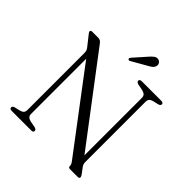

<svg xmlns="http://www.w3.org/2000/svg" viewBox="-228 -1030 1190 1190"><g transform="rotate(45 367.0 -434.5)"><path d="M251.5 -13.5Q251.5 0 234 0H62.5Q44.5 0 44.5 -13.5Q44.5 -24 60.5 -29L95.5 -37Q112.5 -41.5 120 -49.5Q127.5 -57.5 127.5 -74V-571.5Q127.5 -585.5 123.8 -594.5Q120 -603.5 110 -615.5L64.5 -673Q55 -684 55 -690Q55 -700 68.5 -700H123Q139.5 -700 152.5 -683L576 -124V-626Q576 -642.5 568.2 -650.5Q560.5 -658.5 543 -663L501 -671Q484.5 -676.5 484.5 -686.5Q484.5 -700 502.5 -700H674Q692 -700 692 -686.5Q692 -676 676 -671L640.5 -663Q624 -658.5 616.5 -650.5Q609 -642.5 609 -626V-98Q609 -80.5 619 -66.5L646 -30.5Q655.5 -17 655.5 -11Q655.5 0 640.5 0H573.5Q559 0 559 -13Q559 -21.5 556.2 -28Q553.5 -34.5 544 -47L160.5 -555V-74Q160.5 -57.5 168 -49.5Q175.5 -41.5 193 -37L235.5 -29Q251.5 -24 251.5 -13.5ZM422 -834.5Q437.5 -853 450.8 -862.5Q464 -872 479 -868.5Q492 -865 498 -854.2Q504 -843.5 501 -832.5Q497.5 -818.5 486.2 -809.8Q475 -801 458.5 -792.5L362.5 -737.5Q353 -732.5 348 -739Q345 -742.5 346.5 -746.5Q348 -750.5 351 -754.5Z"/></g></svg>

Font: Fraunces 72pt Soft Light
Style: Regular
Weight: 300
Version: Version 1.000;[b76b70a41]